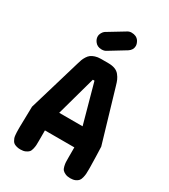

<svg xmlns="http://www.w3.org/2000/svg" viewBox="-222 -1028 995 1132"><g transform="rotate(30 276.0 -462.5)"><path d="M271 -569.8 196.8 -301.8H356L282.2 -569.8ZM407.2 -606 511.2 -252.9Q511.7 -238.3 513.4 -189.5Q515.1 -140.6 515.1 -115.2V-100.1Q515.1 -81.1 514.4 -70.1Q513.7 -59.1 510 -43.9Q506.3 -28.8 499.5 -20.5Q492.7 -12.2 479 -6.1Q465.3 0 445.8 0Q425.8 0 412.1 -6.1Q398.4 -12.2 391.4 -20Q384.3 -27.8 380.6 -43.5Q377 -59.1 376.5 -69.8Q376 -80.6 376 -100.1V-169.9H175.8V-100.1Q175.8 -80.6 175.3 -69.8Q174.8 -59.1 171.1 -43.5Q167.5 -27.8 160.4 -20Q153.3 -12.2 139.6 -6.1Q126 0 106 0Q91.8 0 80.6 -3.2Q69.3 -6.3 62.3 -10.7Q55.2 -15.1 50 -23.9Q44.9 -32.7 42.5 -39.6Q40 -46.4 38.8 -58.8Q37.6 -71.3 37.4 -78.6Q37.1 -85.9 37.1 -100.1V-115.2Q37.1 -127 40 -252.9Q55.7 -308.1 91.8 -426.8Q127.9 -545.4 145 -606Q149.9 -623.5 154.3 -635.3Q158.7 -647 167 -660.4Q175.3 -673.8 185.8 -681.6Q196.3 -689.5 212.9 -694.8Q229.5 -700.2 251 -700.2H300.8Q327.6 -700.2 346.4 -693.1Q365.2 -686 377 -671.1Q388.7 -656.2 394.8 -642.3Q400.9 -628.4 407.2 -606ZM189.9 -848.1 301.8 -916Q314.9 -924.8 330.1 -924.8Q363.8 -924.8 379.9 -901.9Q391.1 -884.3 391.1 -868.2Q391.1 -841.8 366.2 -825.2L255.9 -757.8Q244.1 -750 226.1 -750Q195.3 -750 179.2 -772.9Q168 -789.1 168 -805.2Q168 -818.8 175 -830.8Q182.1 -842.8 189.9 -848.1Z"/></g></svg>

Font: Concert One
Style: Regular
Weight: 400
Designer: Johan Kallas, Mihkel Virkus
Foundry: Johan Kallas, Mihkel Virkus
Version: Version 1.003